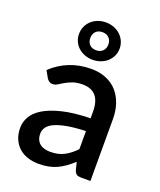

<svg xmlns="http://www.w3.org/2000/svg" viewBox="-142 -847 785 944"><g transform="rotate(20 251.0 -375.5)"><path d="M338 -223Q280.5 -221 241 -213.8Q201.5 -206.5 177 -195.2Q152.5 -184 141.8 -168.5Q131 -153 131 -134.5Q131 -116.5 136.8 -103.8Q142.5 -91 152.8 -82.8Q163 -74.5 176.8 -70.8Q190.5 -67 207 -67Q249 -67 279.2 -82.8Q309.5 -98.5 338 -128.5ZM53 -439Q139.5 -519.5 259 -519.5Q303 -519.5 337.2 -505.2Q371.5 -491 394.8 -465Q418 -439 430.2 -403.2Q442.5 -367.5 442.5 -324V0H394.5Q379 0 371 -4.8Q363 -9.5 357.5 -24L347 -65.5Q327.5 -48 308.5 -34.2Q289.5 -20.5 269.2 -11Q249 -1.5 225.8 3.2Q202.5 8 174.5 8Q143.5 8 116.8 -0.5Q90 -9 70.5 -26.2Q51 -43.5 39.8 -69Q28.5 -94.5 28.5 -129Q28.5 -158.5 44.2 -186.5Q60 -214.5 96.2 -236.8Q132.5 -259 191.8 -273.5Q251 -288 338 -290V-324Q338 -379 314.5 -406Q291 -433 245.5 -433Q214.5 -433 193.5 -425.2Q172.5 -417.5 157 -408.5Q141.5 -399.5 129.5 -391.8Q117.5 -384 104 -384Q93 -384 85.2 -389.8Q77.5 -395.5 72.5 -404ZM142.5 -660.5Q142.5 -682.5 151 -700.8Q159.5 -719 174 -732Q188.5 -745 207.8 -752Q227 -759 248 -759Q269.5 -759 289 -752Q308.5 -745 323 -732Q337.5 -719 346.2 -700.8Q355 -682.5 355 -660.5Q355 -638.5 346.2 -620.8Q337.5 -603 323 -590.2Q308.5 -577.5 289 -570.5Q269.5 -563.5 248 -563.5Q227 -563.5 207.8 -570.5Q188.5 -577.5 174 -590.2Q159.5 -603 151 -620.8Q142.5 -638.5 142.5 -660.5ZM201.5 -660.5Q201.5 -639.5 214 -626.5Q226.5 -613.5 249 -613.5Q270 -613.5 283 -626.5Q296 -639.5 296 -660.5Q296 -682 283 -695Q270 -708 249 -708Q226.5 -708 214 -695Q201.5 -682 201.5 -660.5Z"/></g></svg>

Font: Lato SemiBold
Style: Regular
Weight: 600
Designer: Lukasz Dziedzic with Adam Twardoch and Botio Nikoltchev
Foundry: tyPoland Lukasz Dziedzic
Version: Version 2.015; 2015-08-06; http://www.latofonts.com/